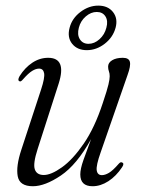

<svg xmlns="http://www.w3.org/2000/svg" viewBox="-20 -638 488 666"><path d="M403 -74.5Q412.5 -71.5 403.5 -58Q383 -27 356 -9.5Q329 8 301 8Q258.5 8 258.5 -33Q258.5 -52 269.5 -83.2Q280.5 -114.5 296 -155.5Q246.5 -66.5 191.2 -29.2Q136 8 94 8Q48 8 41.5 -26.5Q35 -61 54 -118.5L122.5 -327.5Q136 -368.5 133 -384.2Q130 -400 115.5 -400Q104.5 -400 91.5 -392Q78.5 -384 60 -363Q52 -353.5 48 -356Q39.5 -359 48 -374Q66.5 -403.5 92.2 -420.5Q118 -437.5 147 -437.5Q212 -437.5 183.5 -348L110.5 -121Q94 -70 100.8 -50.5Q107.5 -31 132 -31Q157.5 -31 195 -57.8Q232.5 -84.5 270.5 -139.8Q308.5 -195 336.5 -280.5Q352 -326.5 356.2 -345Q360.5 -363.5 360.5 -373.5Q360.5 -383.5 357.8 -390.5Q355 -397.5 355 -407Q355 -420.5 369 -429Q383 -437.5 406 -437.5Q427 -437.5 430.5 -423.5Q434 -409.5 422.5 -378L329 -109Q313 -64 315.5 -47.2Q318 -30.5 333.5 -30.5Q344.5 -30.5 358 -38.5Q371.5 -46.5 391.5 -69.5Q398.5 -77.5 403 -74.5ZM281 -464Q248 -464 230.2 -486.2Q212.5 -508.5 221.5 -542Q230 -574.5 259 -596.5Q288 -618.5 321 -618.5Q354.5 -618.5 372 -596.2Q389.5 -574 381 -542Q372 -508.5 343.2 -486.2Q314.5 -464 281 -464ZM315.5 -596.5Q295.5 -596.5 277.5 -581Q259.5 -565.5 253.5 -542Q247 -517.5 257 -501.8Q267 -486 287 -486Q307.5 -486 325.2 -502Q343 -518 349 -542Q355.5 -565.5 345.8 -581Q336 -596.5 315.5 -596.5Z"/></svg>

Font: Fraunces 144pt S050 Light
Style: Italic
Weight: 300
Italic angle: -16°
Version: Version 1.000; ttfautohint (v1.8.3)